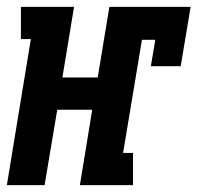

<svg xmlns="http://www.w3.org/2000/svg" viewBox="-36 -540 576 560"><path d="M-16 0 54 -426H25V-520H180L146 -314H249L283 -520H520L491 -347H404L417 -424H378L323 -94H352V0H197L233 -220H131L94 0Z"/></svg>

Font: Iosevka Gothic
Style: Bold Italic
Weight: 700
Italic angle: -9°
Monospace: yes
Designer: Belleve Invis
Foundry: Belleve Invis
Version: Version 15.5.1; ttfautohint (v1.8.4)